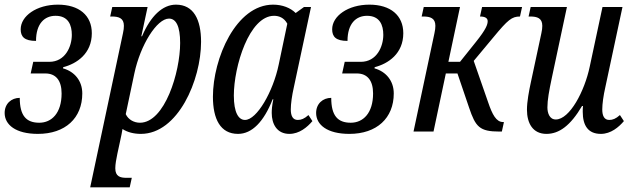

<svg xmlns="http://www.w3.org/2000/svg" viewBox="-29 -566 2729 826"><path d="M134 10C252 10 325 -58 325 -164C325 -218 292 -258 242 -272L243 -277C301 -292 366 -335 366 -423C366 -500 311 -546 220 -546C128 -546 60 -497 60 -440C60 -408 76 -390 126 -390C126 -465 163 -498 210 -498C265 -498 280 -458 280 -416C280 -366 252 -300 183 -300H114L103 -250H166C212 -250 236 -219 236 -164C236 -79 193 -38 140 -38C84 -38 56 -68 56 -145C20 -145 -9 -120 -9 -80C-9 -29 39 10 134 10Z M359 240H529L538 199H515C488 199 467 193 467 158C467 141 471 119 476 95L489 35C492 22 496 2 498 -11C519 3 547 10 577 10C737 10 836 -222 836 -386C836 -482 804 -546 728 -546C670 -546 619 -497 582 -410H579L606 -536H454L445 -495H452C482 -495 504 -488 504 -455C504 -446 503 -436 500 -423ZM573 -38C548 -38 523 -51 512 -75L549 -250C575 -373 646 -486 698 -486C728 -486 746 -454 746 -381C746 -256 680 -38 573 -38Z M995 10C1055 10 1106 -42 1144 -139H1147C1141 -111 1140 -93 1140 -80C1140 -33 1162 10 1216 10C1259 10 1293 -19 1315 -45L1298 -71C1280 -55 1267 -50 1252 -50C1231 -50 1222 -67 1222 -95C1222 -119 1227 -155 1235 -190L1309 -536H1279L1243 -510C1221 -532 1186 -546 1146 -546C986 -546 887 -314 887 -150C887 -54 919 10 995 10ZM1025 -50C997 -50 977 -82 977 -155C977 -280 1043 -498 1150 -498C1171 -498 1193 -490 1207 -464L1170 -288C1146 -172 1076 -50 1025 -50Z M1474 10C1592 10 1665 -58 1665 -164C1665 -218 1632 -258 1582 -272L1583 -277C1641 -292 1706 -335 1706 -423C1706 -500 1651 -546 1560 -546C1468 -546 1400 -497 1400 -440C1400 -408 1416 -390 1466 -390C1466 -465 1503 -498 1550 -498C1605 -498 1620 -458 1620 -416C1620 -366 1592 -300 1523 -300H1454L1443 -250H1506C1552 -250 1576 -219 1576 -164C1576 -79 1533 -38 1480 -38C1424 -38 1396 -68 1396 -145C1360 -145 1331 -120 1331 -80C1331 -29 1379 10 1474 10Z M1750 0H1836L1889 -250H1939L1989 -103C2017 -20 2034 0 2120 0H2130L2139 -41H2135C2106 -41 2089 -73 2071 -126L2009 -304L2094 -406C2156 -481 2173 -495 2208 -495L2217 -536H2045L2036 -495C2058 -495 2069 -488 2069 -475C2069 -461 2063 -441 2018 -385L1950 -300H1900L1950 -536H1794L1785 -495H1792C1822 -495 1844 -488 1844 -455C1844 -446 1843 -436 1840 -423Z M2322 10C2376 10 2425 -25 2475 -110H2479C2478 -100 2478 -92 2478 -85C2478 -26 2501 10 2556 10C2599 10 2633 -19 2655 -45L2638 -71C2620 -55 2607 -50 2592 -50C2571 -50 2562 -67 2562 -95C2562 -119 2567 -155 2575 -190L2649 -536H2563L2508 -279C2486 -174 2422 -52 2362 -52C2335 -52 2326 -80 2326 -104C2326 -136 2333 -174 2345 -231L2410 -536H2254L2245 -495H2252C2282 -495 2304 -488 2304 -455C2304 -446 2303 -436 2300 -423L2255 -213C2247 -176 2238 -129 2238 -94C2238 -36 2263 10 2322 10Z"/></svg>

Font: Noto Serif ExtraCondensed
Style: Italic
Weight: 400
Width: 2
Italic angle: -12°
Designer: Monotype Design Team
Foundry: Monotype Imaging Inc.
Version: Version 2.014